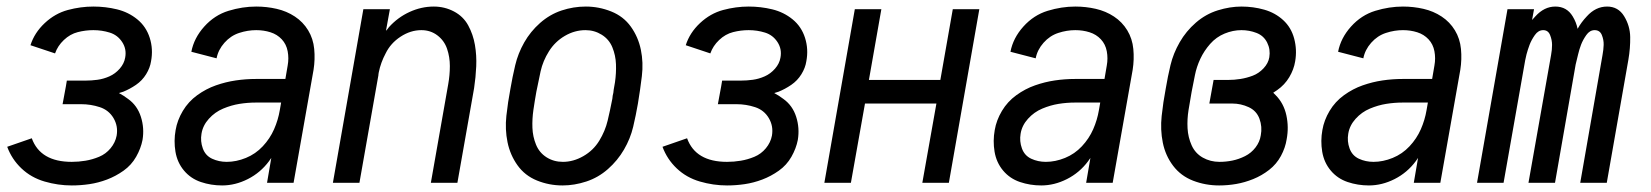

<svg xmlns="http://www.w3.org/2000/svg" viewBox="-20 -558 5040 586"><path d="M199 8Q157 8 116 -4Q75 -16 45.5 -44Q16 -72 2 -110L77 -136Q103 -64 199 -64Q220 -64 241 -67.5Q262 -71 282.5 -79.5Q303 -88 317.5 -105.5Q332 -123 336 -144Q341 -173 326.5 -197.5Q312 -222 284.5 -231Q257 -240 228 -240H171L181 -294L184 -312H241Q259 -312 277.5 -314.5Q296 -317 314 -325Q332 -333 345.5 -348.5Q359 -364 362 -382Q367 -408 353 -429.5Q339 -451 315 -458.5Q291 -466 265 -466Q241 -466 217.5 -460Q194 -454 175 -436Q156 -418 148 -395L73 -420Q85 -458 116.5 -487.5Q148 -517 187 -527.5Q226 -538 265 -538Q302 -538 337 -529.5Q372 -521 399 -499Q426 -477 437 -442.5Q448 -408 441 -371Q438 -351 426 -331.5Q414 -312 395 -299Q376 -286 356 -278Q350 -276 343 -274Q358 -266 371 -256Q399 -236 410 -201.5Q421 -167 415 -131Q410 -105 395.5 -79.5Q381 -54 357 -37Q333 -20 306.5 -10Q280 0 253 4Q226 8 199 8Z M658 8Q624 8 593 -2.5Q562 -13 541.5 -37.5Q521 -62 515.5 -95Q510 -128 516 -161Q521 -191 538 -219.5Q555 -248 582 -267.5Q609 -287 639 -297.5Q669 -308 699.5 -312.5Q730 -317 761 -317H851L858 -358Q862 -380 858 -401.5Q854 -423 840 -438Q826 -453 805.5 -459.5Q785 -466 762 -466Q736 -466 710 -457.5Q684 -449 665 -427.5Q646 -406 641 -380L564 -400Q572 -442 603.5 -477Q635 -512 677.5 -525Q720 -538 762 -538Q794 -538 824.5 -531Q855 -524 880 -507.5Q905 -491 920.5 -465.5Q936 -440 939 -408.5Q942 -377 937 -345L876 0H795L808 -76Q805 -71 801 -66Q775 -31 736.5 -11.5Q698 8 658 8ZM672 -64Q701 -64 730.5 -76Q760 -88 782 -111.5Q804 -135 816.5 -163.5Q829 -192 834 -222L838 -245H761Q736 -245 711 -241Q686 -237 661 -226.5Q636 -216 617.5 -195.5Q599 -175 595 -150Q591 -127 599 -105Q607 -83 627.5 -73.5Q648 -64 672 -64Z M996 0 1089 -530H1170L1158 -464Q1163 -469 1167 -475Q1194 -505 1230 -521.5Q1266 -538 1304 -538Q1337 -538 1365.5 -523Q1394 -508 1409 -480.5Q1424 -453 1429.5 -421Q1435 -389 1433.5 -355.5Q1432 -322 1427 -289L1376 0H1295L1348 -301Q1353 -329 1353 -356.5Q1353 -384 1344.5 -409Q1336 -434 1315 -450Q1294 -466 1266 -466Q1233 -466 1202.5 -446Q1172 -426 1157 -395Q1142 -367 1136 -337L1135 -331V-329L1077 0Z M1697 8Q1656 8 1619 -7Q1582 -22 1559.5 -53.5Q1537 -85 1529 -124Q1521 -163 1525.5 -204.5Q1530 -246 1538 -288Q1544 -323 1552.5 -359Q1561 -395 1580 -428.5Q1599 -462 1628.5 -488Q1658 -514 1694 -526Q1730 -538 1768 -538Q1808 -538 1845.5 -523Q1883 -508 1905.5 -476.5Q1928 -445 1936 -406Q1944 -367 1939 -325.5Q1934 -284 1927 -242Q1921 -207 1912.5 -171Q1904 -135 1884.5 -101.5Q1865 -68 1835.5 -42Q1806 -16 1769.5 -4Q1733 8 1697 8ZM1698 -64Q1730 -64 1760.5 -81.5Q1791 -99 1809 -128.5Q1827 -158 1834.5 -189.5Q1842 -221 1848 -252L1849 -257L1850 -266L1852 -275L1853 -284L1857 -307Q1861 -335 1860 -362Q1859 -389 1849 -413.5Q1839 -438 1816.5 -452Q1794 -466 1767 -466Q1734 -466 1704 -448.5Q1674 -431 1655.5 -401.5Q1637 -372 1630 -340.5Q1623 -309 1617 -278Q1612 -250 1608 -222.5Q1604 -195 1605 -168Q1606 -141 1616 -116.5Q1626 -92 1648 -78Q1670 -64 1698 -64Z M2199 8Q2157 8 2116 -4Q2075 -16 2045.5 -44Q2016 -72 2002 -110L2077 -136Q2103 -64 2199 -64Q2220 -64 2241 -67.5Q2262 -71 2282.5 -79.5Q2303 -88 2317.5 -105.5Q2332 -123 2336 -144Q2341 -173 2326.5 -197.5Q2312 -222 2284.5 -231Q2257 -240 2228 -240H2171L2181 -294L2184 -312H2241Q2259 -312 2277.5 -314.5Q2296 -317 2314 -325Q2332 -333 2345.5 -348.5Q2359 -364 2362 -382Q2367 -408 2353 -429.5Q2339 -451 2315 -458.5Q2291 -466 2265 -466Q2241 -466 2217.5 -460Q2194 -454 2175 -436Q2156 -418 2148 -395L2073 -420Q2085 -458 2116.5 -487.5Q2148 -517 2187 -527.5Q2226 -538 2265 -538Q2302 -538 2337 -529.5Q2372 -521 2399 -499Q2426 -477 2437 -442.5Q2448 -408 2441 -371Q2438 -351 2426 -331.5Q2414 -312 2395 -299Q2376 -286 2356 -278Q2350 -276 2343 -274Q2358 -266 2371 -256Q2399 -236 2410 -201.5Q2421 -167 2415 -131Q2410 -105 2395.5 -79.5Q2381 -54 2357 -37Q2333 -20 2306.5 -10Q2280 0 2253 4Q2226 8 2199 8Z M2496 0 2589 -530H2670L2632 -314H2850L2888 -530H2969L2876 0H2795L2838 -242H2620L2577 0Z M3158 8Q3124 8 3093 -2.5Q3062 -13 3041.5 -37.5Q3021 -62 3015.5 -95Q3010 -128 3016 -161Q3021 -191 3038 -219.5Q3055 -248 3082 -267.5Q3109 -287 3139 -297.5Q3169 -308 3199.5 -312.5Q3230 -317 3261 -317H3351L3358 -358Q3362 -380 3358 -401.5Q3354 -423 3340 -438Q3326 -453 3305.5 -459.5Q3285 -466 3262 -466Q3236 -466 3210 -457.5Q3184 -449 3165 -427.5Q3146 -406 3141 -380L3064 -400Q3072 -442 3103.5 -477Q3135 -512 3177.5 -525Q3220 -538 3262 -538Q3294 -538 3324.5 -531Q3355 -524 3380 -507.5Q3405 -491 3420.5 -465.5Q3436 -440 3439 -408.5Q3442 -377 3437 -345L3376 0H3295L3308 -76Q3305 -71 3301 -66Q3275 -31 3236.5 -11.5Q3198 8 3158 8ZM3172 -64Q3201 -64 3230.5 -76Q3260 -88 3282 -111.5Q3304 -135 3316.5 -163.5Q3329 -192 3334 -222L3338 -245H3261Q3236 -245 3211 -241Q3186 -237 3161 -226.5Q3136 -216 3117.5 -195.5Q3099 -175 3095 -150Q3091 -127 3099 -105Q3107 -83 3127.5 -73.5Q3148 -64 3172 -64Z M3701 8Q3659 8 3621.5 -6.5Q3584 -21 3560.5 -52Q3537 -83 3529 -122.5Q3521 -162 3525.5 -204Q3530 -246 3538 -288Q3544 -324 3552.5 -359.5Q3561 -395 3580.5 -429Q3600 -463 3630 -489Q3660 -515 3697 -526.5Q3734 -538 3769 -538Q3805 -538 3838.5 -528.5Q3872 -519 3896.5 -496.5Q3921 -474 3930 -440Q3939 -406 3933 -371Q3929 -346 3915 -322.5Q3901 -299 3878 -283Q3872 -279 3866 -275Q3869 -272 3873 -268Q3898 -243 3906 -206.5Q3914 -170 3907 -133Q3903 -107 3889.5 -82Q3876 -57 3853.5 -39.5Q3831 -22 3805 -11.5Q3779 -1 3753 3.5Q3727 8 3701 8ZM3702 -64Q3722 -64 3741.5 -68Q3761 -72 3780 -81.5Q3799 -91 3812 -108Q3825 -125 3828 -145Q3833 -171 3824 -195.5Q3815 -220 3791 -231Q3767 -242 3741 -242H3671L3684 -314H3728Q3747 -314 3766 -317Q3785 -320 3803.5 -327Q3822 -334 3836.5 -349.5Q3851 -365 3854 -383Q3858 -407 3847.5 -428Q3837 -449 3815 -457.5Q3793 -466 3769 -466Q3743 -466 3717.5 -455.5Q3692 -445 3673.5 -424Q3655 -403 3643.5 -378.5Q3632 -354 3627 -328.5Q3622 -303 3617 -278Q3612 -250 3607.5 -222Q3603 -194 3604.5 -166.5Q3606 -139 3617 -114.5Q3628 -90 3651 -77Q3674 -64 3702 -64Z M4158 8Q4124 8 4093 -2.5Q4062 -13 4041.5 -37.5Q4021 -62 4015.5 -95Q4010 -128 4016 -161Q4021 -191 4038 -219.5Q4055 -248 4082 -267.5Q4109 -287 4139 -297.5Q4169 -308 4199.5 -312.5Q4230 -317 4261 -317H4351L4358 -358Q4362 -380 4358 -401.5Q4354 -423 4340 -438Q4326 -453 4305.5 -459.5Q4285 -466 4262 -466Q4236 -466 4210 -457.5Q4184 -449 4165 -427.5Q4146 -406 4141 -380L4064 -400Q4072 -442 4103.5 -477Q4135 -512 4177.5 -525Q4220 -538 4262 -538Q4294 -538 4324.5 -531Q4355 -524 4380 -507.5Q4405 -491 4420.5 -465.5Q4436 -440 4439 -408.5Q4442 -377 4437 -345L4376 0H4295L4308 -76Q4305 -71 4301 -66Q4275 -31 4236.5 -11.5Q4198 8 4158 8ZM4172 -64Q4201 -64 4230.5 -76Q4260 -88 4282 -111.5Q4304 -135 4316.5 -163.5Q4329 -192 4334 -222L4338 -245H4261Q4236 -245 4211 -241Q4186 -237 4161 -226.5Q4136 -216 4117.5 -195.5Q4099 -175 4095 -150Q4091 -127 4099 -105Q4107 -83 4127.5 -73.5Q4148 -64 4172 -64Z M4488 0 4581 -530H4662L4656 -497Q4661 -502 4666 -508Q4693 -538 4727 -538Q4762 -538 4780 -508Q4791 -490 4795 -470Q4806 -490 4823 -508Q4850 -538 4885 -538Q4919 -538 4937 -508.5Q4955 -479 4955.5 -445Q4956 -411 4950 -376L4884 0H4803L4871 -390Q4874 -406 4874.5 -421Q4875 -436 4869 -451Q4863 -466 4847 -466Q4832 -466 4821.5 -451Q4811 -436 4805.5 -421.5Q4800 -407 4796.5 -392Q4793 -377 4789 -361L4726 0H4645L4714 -390Q4717 -406 4717 -421Q4717 -436 4711 -451Q4705 -466 4690 -466Q4675 -466 4664.5 -451Q4654 -436 4648.5 -421.5Q4643 -407 4639 -392Q4637 -383 4635 -374L4569 0Z"/></svg>

Font: Iosevka SS08
Style: Italic
Weight: 400
Italic angle: -10°
Monospace: yes
Designer: Belleve Invis
Foundry: Belleve Invis
Version: 2.1.0; ttfautohint (v1.8.2)